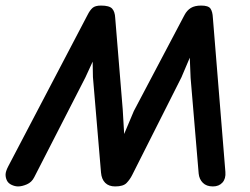

<svg xmlns="http://www.w3.org/2000/svg" viewBox="-51 -670 898 690"><path d="M14 0Q3 0 -9 -5.5Q-21 -11 -26 -21Q-31 -31 -31 -42.5Q-31 -54 -21 -73L264 -617Q272 -633 281.5 -641.5Q291 -650 312 -650L331 -555L256 -392L72 -33Q63 -15 45.5 -7.5Q28 0 14 0ZM312 -50 283 -393 280 -559 312 -650Q342 -650 352 -639Q362 -628 363 -606L390 -277L401 -90L363 0Q340 0 327 -13Q314 -26 312 -50ZM424 -41Q416 -25 404 -12.5Q392 0 363 0L352 -86L430 -271L612 -616Q621 -633 635 -641.5Q649 -650 672 -650L675 -566L601 -392ZM714 0Q691 0 678 -13Q665 -26 663 -46L634 -390L627 -562L672 -650Q698 -650 705.5 -639Q713 -628 714 -606L759 -52Q761 -28 748.5 -14Q736 0 714 0Z"/></svg>

Font: Edu QLD Beginners
Style: Regular
Weight: 400
Designer: Tina and Corey Anderson
Foundry: Google for Education
Version: Version 1.001